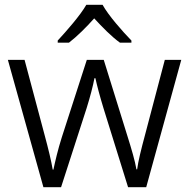

<svg xmlns="http://www.w3.org/2000/svg" viewBox="-20 -785 792 805"><path d="M410 -765H342C317 -721 259 -655 222 -615V-606H269C304 -633 342 -671 375 -708C409 -671 447 -632 483 -606H531V-615C493 -654 434 -721 410 -765ZM414 -331 517 0H593L740 -534H671L588 -219C572 -160 559 -107 555 -75H552C546 -111 531 -161 516 -209L415 -534H344L239 -209C223 -159 211 -107 204 -74H201C195 -110 183 -160 167 -219L83 -534H13L162 0H236L343 -331C358 -379 370 -425 376 -457H380C387 -425 399 -380 414 -331Z"/></svg>

Font: Noto Sans Thaana Light
Style: Regular
Weight: 300
Designer: David Williams
Foundry: Google Inc.
Version: Version 3.001